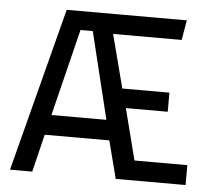

<svg xmlns="http://www.w3.org/2000/svg" viewBox="-47 -678 837 731"><g transform="rotate(5 371.0 -312.5)"><path d="M17 0 179 -625H638L625 -549H363L416 -345H596V-272H436L486 -76H688V0H421L384 -144H137L102 0ZM156 -221H366L285 -553H238Z"/></g></svg>

Font: Changa ExtraLight Light
Style: Regular
Weight: 300
Version: Version 3.002; ttfautohint (v1.8.2)